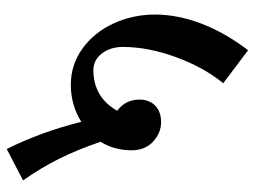

<svg xmlns="http://www.w3.org/2000/svg" viewBox="-116 -602 778 587"><g transform="rotate(90 273.5 -309.0)"><path d="M353 -168Q301 -136 240 -136Q178 -136 128.5 -172Q79 -208 52 -267Q25 -326 25 -394Q25 -462 52.5 -534.5Q80 -607 134 -678L235 -602Q186 -542 155 -457Q124 -372 124 -295Q124 -257 144 -231Q164 -205 195 -205Q237 -205 268.5 -224Q300 -243 319 -278Q285 -303 285 -346Q285 -376 303.5 -394Q322 -412 354 -412Q387 -412 413.5 -387.5Q440 -363 440 -322Q440 -269 414 -227Q438 -156 466 -100Q494 -44 532 10L436 60Q383 -47 353 -168Z"/></g></svg>

Font: Sumana
Style: Bold
Weight: 700
Designer: Cyreal, Alexei Vanyashin (Devanagari), Olga Karpushina (Latin)
Foundry: Cyreal
Version: Version 1.015;PS 001.015;hotconv 1.0.70;makeotf.lib2.5.58329